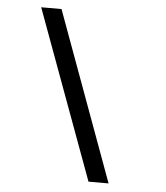

<svg xmlns="http://www.w3.org/2000/svg" viewBox="-50 -675 659 764"><g transform="rotate(5 279.5 -292.5)"><path d="M331.7 44.6 83.7 -630.3H164.9L411.9 44.6Z"/></g></svg>

Font: Alumni Sans SC Thin
Style: Italic
Weight: 100
Italic angle: -8°
Designer: Robert E. Leuschke
Foundry: Robert E. Leuschke
Version: Version 1.016